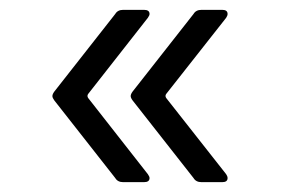

<svg xmlns="http://www.w3.org/2000/svg" viewBox="-20 -475 580 388"><path d="M158.2 -276.9 278.8 -123Q282.2 -118.2 282.2 -115.2Q282.2 -106.9 271 -106.9H229Q217.8 -106.9 212.9 -115.2L89.8 -272Q85.9 -277.3 85.9 -280.8Q85.9 -284.7 89.8 -290L212.9 -446.8Q217.8 -455.1 229 -455.1H271Q282.2 -455.1 282.2 -446.8Q282.2 -443.8 278.8 -439L158.2 -285.2Q155.3 -281.2 158.2 -276.9ZM315.9 -276.9 437 -123Q439.9 -118.7 439.9 -115.2Q439.9 -106.9 429.2 -106.9H387.2Q376 -106.9 371.1 -115.2L248 -272Q244.1 -277.3 244.1 -280.8Q244.1 -284.7 248 -290L371.1 -446.8Q376 -455.1 387.2 -455.1H429.2Q439.9 -455.1 439.9 -446.8Q439.9 -443.4 437 -439L315.9 -285.2Q313 -281.2 315.9 -276.9Z"/></svg>

Font: Barlow
Style: Regular
Weight: 400
Designer: Jeremy Tribby
Foundry: Jeremy Tribby
Version: Version 1.101